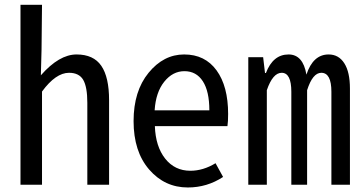

<svg xmlns="http://www.w3.org/2000/svg" viewBox="-20 -788 1540 819"><path d="M67.4 0V-767.6H159.2L157.2 -576.2L154.3 -466.8Q232.4 -555.7 306.6 -555.7Q378.9 -555.7 412.1 -507.3Q445.3 -459 445.3 -360.4V0H352.5V-349.6Q352.5 -417 335 -447.3Q317.4 -477.5 274.4 -477.5Q217.8 -477.5 159.2 -397.5V0Z M781.2 11.7Q682.6 11.7 616.2 -64.9Q549.8 -141.6 549.8 -271.5Q549.8 -399.4 613.8 -477.5Q677.7 -555.7 765.6 -555.7Q854.5 -555.7 903.8 -487.8Q953.1 -419.9 953.1 -301.8Q953.1 -269.5 950.2 -250H640.6Q643.6 -163.1 684.6 -111.3Q725.6 -59.6 792 -59.6Q846.7 -59.6 899.4 -91.8L931.6 -33.2Q863.3 11.7 781.2 11.7ZM639.6 -317.4H873Q873 -398.4 845.2 -441.4Q817.4 -484.4 766.6 -484.4Q716.8 -484.4 680.7 -439.5Q644.5 -394.5 639.6 -317.4Z M1039.1 0V-543.9H1102.5L1110.4 -476.6H1114.3Q1144.5 -555.7 1210.9 -555.7Q1272.5 -555.7 1287.1 -469.7Q1315.4 -555.7 1381.8 -555.7Q1424.8 -555.7 1448.7 -518.1Q1472.7 -480.5 1472.7 -410.2V0H1393.6V-396.5Q1393.6 -477.5 1350.6 -477.5Q1313.5 -477.5 1290 -403.3V0H1222.7V-396.5Q1222.7 -477.5 1181.6 -477.5Q1143.6 -477.5 1118.2 -403.3V0Z"/></svg>

Font: GenEi Gothic M Regular
Style: Regular
Weight: 400
Designer: o_tamon (Modified); [Source Han Sans]
Ryoko NISHIZUKA  (kana & ideographs); Paul D. Hunt (Latin, Greek & Cyrillic); Wenl
Version: Version 1.1a;Original Version 1.004